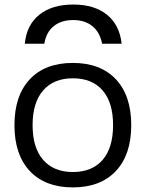

<svg xmlns="http://www.w3.org/2000/svg" viewBox="-20 -803 632 833"><path d="M297.7 -783.3Q389.4 -783.3 444.2 -739Q499 -694.7 507.7 -613.3H423Q413.6 -662.6 381.1 -689.3Q348.6 -716 297.7 -716Q245.4 -716 212.7 -689.3Q180.1 -662.6 172.4 -613.3H87.6Q95.3 -694.7 150.5 -739Q205.7 -783.3 297.7 -783.3ZM296 10Q176 10 109.3 -61Q42.7 -132 42.7 -260Q42.7 -388 109.3 -459Q176 -530 296 -530Q416 -530 482.7 -459Q549.4 -388 549.4 -260Q549.4 -132 482.7 -61Q416 10 296 10ZM296 -56.7Q380 -56.7 425.3 -109.4Q470.6 -162 470.6 -260Q470.6 -358 425.3 -410.6Q380 -463.3 296 -463.3Q213 -463.3 167.2 -410.6Q121.4 -358 121.4 -260Q121.4 -162 167.2 -109.4Q213 -56.7 296 -56.7Z"/></svg>

Font: M PLUS 1 Thin
Style: Regular
Weight: 100
Designer: Coji Morishita
Foundry: UNDERFOREST DESIGN
Version: Version 1.001